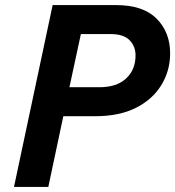

<svg xmlns="http://www.w3.org/2000/svg" viewBox="-20 -735 689 755"><path d="M35 0 187 -715H436Q543 -715 596 -661.5Q649 -608 649 -525Q649 -457 614.5 -400.5Q580 -344 514.5 -311Q449 -278 354 -278H229L170 0ZM415 -601H298L253 -392H371Q439 -392 476 -426.5Q513 -461 513 -517Q513 -553 489.5 -577Q466 -601 415 -601Z"/></svg>

Font: Wix Madefor Text
Style: Bold Italic
Weight: 700
Italic angle: -12°
Designer: Dalton Maag Ltd
Foundry: Dalton Maag Ltd
Version: Version 3.100